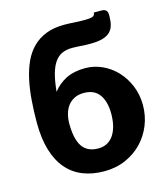

<svg xmlns="http://www.w3.org/2000/svg" viewBox="-113 -840 813 935"><g transform="rotate(-15 293.5 -372.0)"><path d="M298 -107Q324.5 -107 344.2 -118.2Q364 -129.5 376.8 -149.5Q389.5 -169.5 395.8 -196.2Q402 -223 402 -254Q402 -316 376.5 -351.2Q351 -386.5 298 -386.5Q270.5 -386.5 250.5 -376.2Q230.5 -366 217.5 -348.8Q204.5 -331.5 198.2 -308.5Q192 -285.5 192 -260.5Q192 -182.5 217.5 -144.8Q243 -107 298 -107ZM487 -752Q498 -752 504 -748.5Q510 -745 512.8 -739.8Q515.5 -734.5 516 -728.2Q516.5 -722 516.5 -717Q516.5 -691 511.2 -671Q506 -651 492 -637.2Q478 -623.5 454 -616.5Q430 -609.5 392 -609.5Q368.5 -609.5 344 -611.2Q319.5 -613 300.5 -613Q273 -613 251.5 -604Q230 -595 214 -573.5Q198 -552 187.8 -516Q177.5 -480 172.5 -426Q198.5 -460.5 238.5 -481Q278.5 -501.5 336 -501.5Q380.5 -501.5 421.5 -482.8Q462.5 -464 493.8 -430.8Q525 -397.5 543.5 -352.5Q562 -307.5 562 -255Q562 -202 542.8 -154.2Q523.5 -106.5 488.8 -70.5Q454 -34.5 405.5 -13.2Q357 8 298 8Q238.5 8 191 -10.8Q143.5 -29.5 110 -68Q76.5 -106.5 58.5 -165.8Q40.5 -225 40.5 -305.5Q40.5 -364.5 44.8 -419.2Q49 -474 59.5 -521.5Q70 -569 88 -607.8Q106 -646.5 134 -674Q162 -701.5 201 -716.8Q240 -732 292 -732Q315 -732 340.2 -730.2Q365.5 -728.5 392.5 -728.5Q408 -728.5 418.2 -729.5Q428.5 -730.5 435 -733Q441.5 -735.5 444.2 -740.2Q447 -745 447.5 -752Z"/></g></svg>

Font: Lato 2
Style: Regular
Weight: 900
Designer: Lukasz Dziedzic with Adam Twardoch and Botio Nikoltchev
Foundry: tyPoland Lukasz Dziedzic
Version: Version 2.015; 2015-08-06; http://www.latofonts.com/